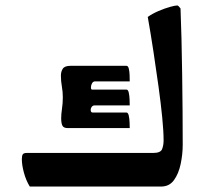

<svg xmlns="http://www.w3.org/2000/svg" viewBox="-20 -683 752 703"><path d="M649 -153Q649 -118 641.5 -82.5Q634 -47 617 -23.5Q600 0 570 0H89Q75 -23 67.5 -51Q60 -79 60 -100Q60 -113 63.5 -118Q67 -123 78 -123H541Q568 -123 573.5 -137Q579 -151 579 -169Q579 -202 574 -253Q569 -304 560.5 -365.5Q552 -427 542 -493Q532 -559 521 -621Q538 -633 560 -642.5Q582 -652 601.5 -657.5Q621 -663 629 -663Q633 -663 641 -652Q643 -604 644.5 -541.5Q646 -479 647 -410Q648 -341 648.5 -274.5Q649 -208 649 -153ZM228 -214Q213 -214 208.5 -223Q204 -232 204 -250Q204 -265 207 -285Q210 -305 210 -327Q210 -347 206.5 -366.5Q203 -386 203 -406Q203 -421 210 -431.5Q217 -442 238 -442H443Q449 -442 451.5 -432Q454 -422 454.5 -408.5Q455 -395 455 -385H328Q321 -385 317 -378Q313 -371 313 -363Q313 -355 317 -355H443Q449 -355 451.5 -343.5Q454 -332 454.5 -318Q455 -304 455 -297H326Q320 -297 316 -292Q312 -287 312 -281Q312 -271 319 -271H443Q449 -271 451.5 -259.5Q454 -248 454.5 -234.5Q455 -221 455 -214Z"/></svg>

Font: Ruwudu SemiBold
Style: Regular
Weight: 600
Designer: Becca Hirsbrunner Spalinger
Foundry: SIL International
Version: Version 3.000